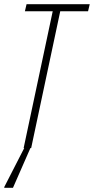

<svg xmlns="http://www.w3.org/2000/svg" viewBox="-20 -708 449 918"><path d="M93 0 232 -654H99L107 -688H409L401 -654H268L129 0ZM0 190 1 185 105 -18H133L131 -13L42 190Z"/></svg>

Font: Saira Condensed Thin
Style: Italic
Weight: 250
Width: 3
Italic angle: -12°
Designer: Hector Gatti with collaboration of the Omnibus-Type team
Foundry: Omnibus-Type
Version: Version 1.101